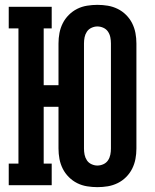

<svg xmlns="http://www.w3.org/2000/svg" viewBox="-20 -763 640 791"><path d="M381 8Q360 8 338.5 4.5Q317 1 298 -8.5Q279 -18 263.5 -33.5Q248 -49 238.5 -68Q229 -87 225 -108Q221 -129 221 -151V-323H160V-89H193V0H16V-89H56V-646H16V-735H193V-646H160V-412H221V-584Q221 -606 225 -627Q229 -648 238.5 -667Q248 -686 263.5 -701.5Q279 -717 298 -726.5Q317 -736 338.5 -739.5Q360 -743 381 -743Q403 -743 424 -739.5Q445 -736 464.5 -726.5Q484 -717 499.5 -701.5Q515 -686 524.5 -667Q534 -648 538 -627Q542 -606 542 -584V-151Q542 -129 538 -108Q534 -87 524.5 -68Q515 -49 499.5 -33.5Q484 -18 464.5 -8.5Q445 1 424 4.5Q403 8 381 8ZM381 -81Q394 -81 406 -86.5Q418 -92 425 -102.5Q432 -113 434.5 -125.5Q437 -138 437 -151V-584Q437 -597 434.5 -609.5Q432 -622 425 -632.5Q418 -643 406 -648.5Q394 -654 381 -654Q369 -654 357 -648.5Q345 -643 338 -632.5Q331 -622 328.5 -609.5Q326 -597 326 -584V-151Q326 -138 328.5 -125.5Q331 -113 338 -102.5Q345 -92 357 -86.5Q369 -81 381 -81Z"/></svg>

Font: Iosevka HT Extended
Style: Bold
Weight: 700
Width: 7
Monospace: yes
Designer: Belleve Invis
Foundry: Belleve Invis
Version: Version 32.3.0; ttfautohint (v1.8.4)